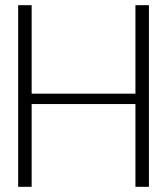

<svg xmlns="http://www.w3.org/2000/svg" viewBox="-20 -720 644 740"><path d="M554 0H502V-319H102V0H50V-700H102V-359H502V-700H554Z"/></svg>

Font: Kulim Park ExtraLight
Style: Regular
Weight: 275
Designer: Noponies / Dale Sattler
Foundry: Noponies
Version: Version 1.000; ttfautohint (v1.8.3)